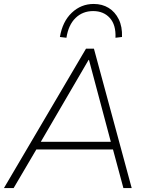

<svg xmlns="http://www.w3.org/2000/svg" viewBox="-23 -951 759 971"><path d="M-3 0 412 -705H452L643 0H601L546 -204L570 -195H134L166 -204L46 0ZM425 -648 180 -228 157 -234H559L539 -228L427 -648ZM313 -760 280 -764Q293 -842 340 -886.5Q387 -931 451 -931Q494 -931 526.5 -911Q559 -891 577.5 -853.5Q596 -816 594 -764L561 -760Q564 -825 532.5 -860Q501 -895 448 -895Q395 -895 359 -860Q323 -825 313 -760Z"/></svg>

Font: Nunito Sans 12pt ExtraLight
Style: Italic
Weight: 200
Italic angle: -9°
Designer: Vernon Adams
Foundry: Vernon Adams
Version: Version 3.101;gftools[0.9.27]